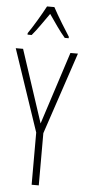

<svg xmlns="http://www.w3.org/2000/svg" viewBox="-62 -983 456 1018"><g transform="rotate(5 165.5 -474.5)"><path d="M185 -949H146C123 -905 80 -833 56 -799V-791H78C105 -822 140 -875 166 -911C193 -872 226 -823 254 -791H275V-799C259 -823 210 -902 185 -949ZM166 -328 39 -714H0L147 -278V0H185V-278L331 -714H291Z"/></g></svg>

Font: Noto Sans Sinhala UI ExtraCondensed ExtraLight
Style: Regular
Weight: 200
Width: 2
Designer: Jelle Bosma - Monotype Design Team
Foundry: Monotype Imaging Inc.
Version: Version 2.006